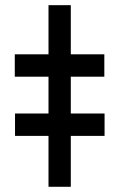

<svg xmlns="http://www.w3.org/2000/svg" viewBox="-20 -715 457 735"><path d="M251 0H165.7V-695.2H251ZM36.6 -507.1H379.4V-421.4H36.6ZM37.5 -280.5H380.3V-194.8H37.5Z"/></svg>

Font: Pretendard Variable
Style: Regular
Weight: 400
Designer: Base glyphs from Inter by Rasmus Andersson; Hangul glyphs from Noto Sans CJK(Source Han Sans) by Jang Soo-young and Kang
Foundry: Kil Hyung-jin
Version: Version 1.100;FEAKit 1.0